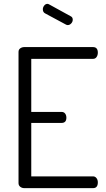

<svg xmlns="http://www.w3.org/2000/svg" viewBox="-20 -975 548 995"><path d="M76 -26C76 -18 79 -11.7 85 -7C91 -2.3 98 0 106 0H462C478.7 0 487 -10 487 -30C487 -38.7 484.7 -46 480 -52C475.3 -58 469.3 -61 462 -61H142V-338H299C315.7 -338 324 -347 324 -365C324 -373.7 321.8 -380.8 317.5 -386.5C313.2 -392.2 307 -395 299 -395H142V-670H462C470 -670 476.2 -673.2 480.5 -679.5C484.8 -685.8 487 -693.3 487 -702C487 -721.3 478.7 -731 462 -731H106C98 -731 91 -728.8 85 -724.5C79 -720.2 76 -714 76 -706ZM202 -927C202 -916.3 206.3 -909 215 -905L321 -848C324.3 -846 327.7 -845 331 -845C337.7 -845 343.7 -847.8 349 -853.5C354.3 -859.2 357 -865.7 357 -873C357 -881.7 353.3 -887.7 346 -891L235 -952C231.7 -954 228.7 -955 226 -955C219.3 -955 213.7 -952 209 -946C204.3 -940 202 -933.7 202 -927Z"/></svg>

Font: Terminal Dosis
Style: Book
Weight: 400
Designer: EdgarTolentino, PabloImpallari, IginoMarini
Foundry: EdgarTolentino, PabloImpallari, IginoMarini
Version: Version 1.006